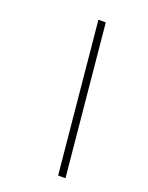

<svg xmlns="http://www.w3.org/2000/svg" viewBox="-130 -742 622 809"><g transform="rotate(20 181.0 -337.5)"><path d="M266.5 0H233.5L168.5 -675H201.5Z"/></g></svg>

Font: Newsreader 24pt Light
Style: Italic
Weight: 300
Italic angle: -17°
Designer: Hugues Gentile
Foundry: Production Type
Version: Version 1.003